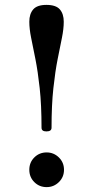

<svg xmlns="http://www.w3.org/2000/svg" viewBox="-20 -758 381 786"><path d="M170 -220Q150 -220 150 -235Q150 -328 142.5 -397Q135 -466 125 -516Q115 -566 107.5 -603Q100 -640 100 -669Q100 -701 116 -719.5Q132 -738 170 -738Q209 -738 225 -719.5Q241 -701 241 -669Q241 -640 233.5 -603Q226 -566 216 -516Q206 -466 198.5 -397Q191 -328 191 -235Q191 -220 170 -220ZM171 8Q141 8 120.5 -12.5Q100 -33 100 -63Q100 -93 120.5 -113.5Q141 -134 171 -134Q200 -134 221 -113.5Q242 -93 242 -63Q242 -33 221 -12.5Q200 8 171 8Z"/></svg>

Font: Zen Old Mincho Medium
Style: Regular
Weight: 500
Designer: Yoshimichi Ohira
Foundry: Positype
Version: Version 1.500